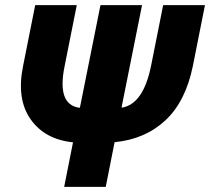

<svg xmlns="http://www.w3.org/2000/svg" viewBox="-20 -731 822 751"><path d="M455.6 -311.5 458 -310.1Q540.5 -324.7 570.8 -473.1L618.2 -710.9H781.7L734.4 -473.1Q706.1 -334 627 -260.3Q547.9 -186.5 428.2 -174.8L393.6 0H231L265.6 -174.3Q155.3 -185.5 99.6 -264.6Q43.9 -343.8 70.3 -473.1L117.7 -710.9H280.3L232.9 -473.1Q201.7 -322.3 289.6 -309.6H292.5L373 -710.9H535.6Z"/></svg>

Font: Roboto-BlackItalic
Style: Italic
Weight: 900
Italic angle: -12°
Designer: Google
Version: Version 1.100141; 2013